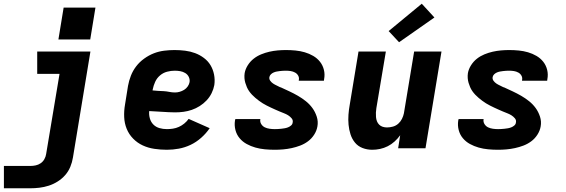

<svg xmlns="http://www.w3.org/2000/svg" viewBox="-20 -797 3040 1032"><path d="M1 215V95H143Q157 95 171.5 92Q186 89 198.5 80.5Q211 72 218.5 58.5Q226 45 228 31L300 -400H180V-520H466L372 50Q368 75 358 99.5Q348 124 330.5 144Q313 164 290 178.5Q267 193 242 201Q217 209 192 212Q167 215 143 215ZM294 -585 322 -756H493L465 -585Z M877 8Q843 8 809.5 3Q776 -2 747 -15.5Q718 -29 695.5 -52Q673 -75 661 -104.5Q649 -134 647.5 -167.5Q646 -201 652 -235L668 -335Q673 -363 683.5 -390Q694 -417 712 -440.5Q730 -464 755 -482Q780 -500 807 -510.5Q834 -521 862.5 -524.5Q891 -528 918 -528Q947 -528 975 -524.5Q1003 -521 1028.5 -511.5Q1054 -502 1076 -485.5Q1098 -469 1111.5 -446.5Q1125 -424 1130.5 -396.5Q1136 -369 1132 -340Q1128 -318 1117.5 -296.5Q1107 -275 1090.5 -257.5Q1074 -240 1053.5 -227Q1033 -214 1011 -206.5Q989 -199 966.5 -196Q944 -193 921 -193Q904 -193 886.5 -194Q869 -195 851.5 -196Q834 -197 817 -198Q800 -199 782 -200Q780 -180 785.5 -160.5Q791 -141 804.5 -127.5Q818 -114 837 -108.5Q856 -103 877 -103Q893 -103 909.5 -105.5Q926 -108 941.5 -115Q957 -122 970.5 -133Q984 -144 994 -158L1107 -108Q1088 -80 1061.5 -56.5Q1035 -33 1004.5 -18.5Q974 -4 941.5 2Q909 8 877 8ZM921 -300Q933 -300 945.5 -303.5Q958 -307 969.5 -314Q981 -321 989 -332.5Q997 -344 999 -356Q1001 -371 994.5 -384Q988 -397 975.5 -404.5Q963 -412 948.5 -414.5Q934 -417 919 -417Q899 -417 878 -411.5Q857 -406 840 -391.5Q823 -377 814 -357Q805 -337 801 -317L800 -311Q815 -309 830.5 -308.5Q846 -308 861 -307Q876 -306 890.5 -303Q905 -300 921 -300Z M1457 8Q1430 8 1403.5 5.5Q1377 3 1352.5 -4Q1328 -11 1306 -23Q1284 -35 1268 -54Q1252 -73 1245.5 -98Q1239 -123 1243 -149Q1244 -151 1244 -153Q1244 -155 1245 -157H1380Q1379 -156 1379 -155.5Q1379 -155 1379 -155Q1377 -141 1384.5 -129.5Q1392 -118 1403.5 -112.5Q1415 -107 1429 -105Q1443 -103 1457 -103Q1465 -103 1474 -103.5Q1483 -104 1492 -105Q1501 -106 1510 -107.5Q1519 -109 1528 -112.5Q1537 -116 1544.5 -122.5Q1552 -129 1553 -138Q1556 -151 1547.5 -161Q1539 -171 1528.5 -177.5Q1518 -184 1506 -188.5Q1494 -193 1482.5 -198Q1471 -203 1459.5 -208Q1448 -213 1436.5 -218.5Q1425 -224 1414 -229.5Q1403 -235 1392.5 -241.5Q1382 -248 1372 -255.5Q1362 -263 1352.5 -271Q1343 -279 1334.5 -288Q1326 -297 1319 -307Q1312 -317 1307 -328.5Q1302 -340 1298.5 -352Q1295 -364 1294 -377Q1293 -390 1295 -404Q1299 -426 1312 -446.5Q1325 -467 1343.5 -481.5Q1362 -496 1384 -505Q1406 -514 1428 -519Q1450 -524 1472.5 -526Q1495 -528 1517 -528Q1543 -528 1568.5 -525.5Q1594 -523 1618 -516Q1642 -509 1663.5 -496.5Q1685 -484 1700 -465Q1715 -446 1721 -421.5Q1727 -397 1722 -371Q1722 -369 1721.5 -367Q1721 -365 1721 -363H1586Q1586 -364 1586 -364.5Q1586 -365 1586 -366Q1589 -379 1583 -390Q1577 -401 1566 -407Q1555 -413 1542.5 -415Q1530 -417 1517 -417Q1509 -417 1500.5 -416.5Q1492 -416 1484 -415Q1476 -414 1467.5 -412.5Q1459 -411 1451 -407.5Q1443 -404 1436.5 -398Q1430 -392 1428 -383Q1426 -372 1432.5 -363Q1439 -354 1448 -348Q1457 -342 1467 -337.5Q1477 -333 1486 -328H1488Q1512 -317 1535.5 -306Q1559 -295 1581.5 -282Q1604 -269 1624 -253Q1644 -237 1659 -216.5Q1674 -196 1682.5 -170Q1691 -144 1686 -117Q1682 -94 1668.5 -73Q1655 -52 1635.5 -37.5Q1616 -23 1593.5 -14.5Q1571 -6 1548 -1Q1525 4 1502 6Q1479 8 1457 8Z M1981 8Q1953 8 1928.5 -1.5Q1904 -11 1888 -30.5Q1872 -50 1864 -75Q1856 -100 1853.5 -126.5Q1851 -153 1853 -180.5Q1855 -208 1860 -235L1907 -520H2054L2003 -216Q2001 -204 2000.5 -192Q2000 -180 2001 -168Q2002 -156 2006 -145.5Q2010 -135 2018 -127Q2026 -119 2037 -115.5Q2048 -112 2060 -112Q2076 -112 2092 -116.5Q2108 -121 2120.5 -132Q2133 -143 2140.5 -158Q2148 -173 2151 -188L2206 -520H2353L2267 0H2120L2131 -70Q2118 -52 2101 -36.5Q2084 -21 2064 -11Q2044 -1 2023 3.5Q2002 8 1981 8ZM2125 -570 2069 -630 2247 -777 2315 -703Z M2657 8Q2630 8 2603.5 5.5Q2577 3 2552.5 -4Q2528 -11 2506 -23Q2484 -35 2468 -54Q2452 -73 2445.5 -98Q2439 -123 2443 -149Q2444 -151 2444 -153Q2444 -155 2445 -157H2580Q2579 -156 2579 -155.5Q2579 -155 2579 -155Q2577 -141 2584.5 -129.5Q2592 -118 2603.5 -112.5Q2615 -107 2629 -105Q2643 -103 2657 -103Q2665 -103 2674 -103.5Q2683 -104 2692 -105Q2701 -106 2710 -107.5Q2719 -109 2728 -112.5Q2737 -116 2744.5 -122.5Q2752 -129 2753 -138Q2756 -151 2747.5 -161Q2739 -171 2728.5 -177.5Q2718 -184 2706 -188.5Q2694 -193 2682.5 -198Q2671 -203 2659.5 -208Q2648 -213 2636.5 -218.5Q2625 -224 2614 -229.5Q2603 -235 2592.5 -241.5Q2582 -248 2572 -255.5Q2562 -263 2552.5 -271Q2543 -279 2534.5 -288Q2526 -297 2519 -307Q2512 -317 2507 -328.5Q2502 -340 2498.5 -352Q2495 -364 2494 -377Q2493 -390 2495 -404Q2499 -426 2512 -446.5Q2525 -467 2543.5 -481.5Q2562 -496 2584 -505Q2606 -514 2628 -519Q2650 -524 2672.5 -526Q2695 -528 2717 -528Q2743 -528 2768.5 -525.5Q2794 -523 2818 -516Q2842 -509 2863.5 -496.5Q2885 -484 2900 -465Q2915 -446 2921 -421.5Q2927 -397 2922 -371Q2922 -369 2921.5 -367Q2921 -365 2921 -363H2786Q2786 -364 2786 -364.5Q2786 -365 2786 -366Q2789 -379 2783 -390Q2777 -401 2766 -407Q2755 -413 2742.5 -415Q2730 -417 2717 -417Q2709 -417 2700.5 -416.5Q2692 -416 2684 -415Q2676 -414 2667.5 -412.5Q2659 -411 2651 -407.5Q2643 -404 2636.5 -398Q2630 -392 2628 -383Q2626 -372 2632.5 -363Q2639 -354 2648 -348Q2657 -342 2667 -337.5Q2677 -333 2686 -328H2688Q2712 -317 2735.5 -306Q2759 -295 2781.5 -282Q2804 -269 2824 -253Q2844 -237 2859 -216.5Q2874 -196 2882.5 -170Q2891 -144 2886 -117Q2882 -94 2868.5 -73Q2855 -52 2835.5 -37.5Q2816 -23 2793.5 -14.5Q2771 -6 2748 -1Q2725 4 2702 6Q2679 8 2657 8Z"/></svg>

Font: Iosevka SS04 Heavy Extended
Style: Italic
Weight: 900
Width: 7
Italic angle: -9°
Monospace: yes
Designer: Belleve Invis
Foundry: Belleve Invis
Version: Version 19.0.0; ttfautohint (v1.8.4)